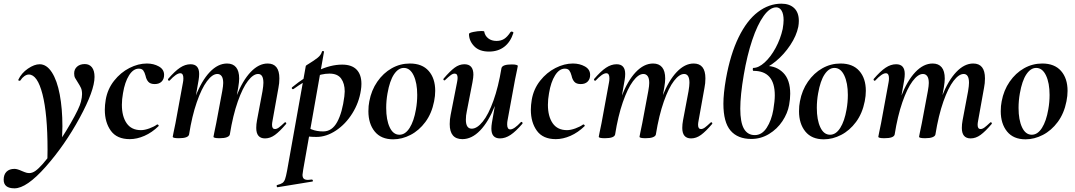

<svg xmlns="http://www.w3.org/2000/svg" viewBox="-94 -745 5857 1046"><path d="M-74 234Q-74 206 -58.5 190.5Q-43 175 -15 175Q0 175 26 187Q29 188 41 193Q53 198 65 198Q82 198 99 186Q133 162 188.5 85Q244 8 291.5 -74.5Q339 -157 347 -191Q353 -215 353 -232Q353 -253 347 -266Q341 -279 330 -296Q320 -311 315 -320.5Q310 -330 310 -345Q310 -368 326 -382Q342 -396 368 -396Q393 -396 407 -378Q421 -360 421 -326Q421 -252 340 -103Q259 46 155 163.5Q51 281 -15 281Q-74 281 -74 234ZM165 71Q165 -124 137.5 -231.5Q110 -339 63 -339Q51 -339 38.5 -330Q26 -321 18 -308Q17 -305 12 -305Q5 -305 6 -311Q23 -347 58 -371Q93 -395 122 -395Q160 -395 188.5 -351Q217 -307 231.5 -230Q246 -153 246 -57Q246 -34 244 16L164 135Q165 113 165 71Z M477 -147Q477 -172 482 -202Q492 -260 527.5 -305Q563 -350 611 -374.5Q659 -399 706 -399Q743 -399 771.5 -383Q800 -367 800 -337Q800 -314 786.5 -300.5Q773 -287 749 -287Q725 -287 714 -299.5Q703 -312 699 -332Q694 -351 686.5 -361Q679 -371 662 -371Q632 -371 609 -334.5Q586 -298 576 -237Q570 -204 570 -174Q570 -111 596 -73.5Q622 -36 674 -36Q694 -36 720 -45.5Q746 -55 762 -67H763Q766 -67 769 -64Q772 -61 770 -58Q734 -23 693 -5Q652 13 613 13Q543 13 510 -32.5Q477 -78 477 -147Z M1302 -48Q1302 -68 1306 -89L1336 -248Q1341 -278 1341 -294Q1341 -342 1312 -342Q1286 -342 1257 -304.5Q1228 -267 1201.5 -192Q1175 -117 1158 -12L1140 -13Q1159 -133 1193.5 -220Q1228 -307 1272 -353Q1316 -399 1364 -399Q1428 -399 1428 -318Q1428 -291 1423 -267L1391 -89Q1388 -74 1388 -65Q1388 -42 1404 -42Q1414 -42 1425.5 -50.5Q1437 -59 1456 -77Q1458 -79 1460 -79Q1463 -79 1465 -75.5Q1467 -72 1464 -69Q1430 -29 1404 -10Q1378 9 1350 9Q1302 9 1302 -48ZM847 0 851 -21Q861 -68 862 -74L903 -297Q905 -306 905 -319Q905 -346 888 -346Q867 -346 830 -306Q829 -305 827 -305Q824 -305 822 -308.5Q820 -312 822 -315Q858 -357 886.5 -376Q915 -395 944 -395Q991 -395 991 -342Q991 -327 988 -309L936 -12Q931 8 880 8Q847 8 847 0ZM1069 0 1073 -21Q1083 -68 1084 -74L1117 -250Q1122 -278 1122 -293Q1122 -318 1113.5 -330Q1105 -342 1090 -342Q1063 -342 1033.5 -302.5Q1004 -263 978 -188Q952 -113 936 -12L918 -13Q937 -131 970.5 -218Q1004 -305 1048.5 -352Q1093 -399 1143 -399Q1175 -399 1192 -378.5Q1209 -358 1209 -317Q1209 -299 1204 -269L1158 -12Q1156 -3 1142 2.5Q1128 8 1102 8Q1069 8 1069 0Z M1416 263Q1436 258 1445 251.5Q1454 245 1459 231Q1464 217 1470 185L1572 -386Q1572 -388 1589 -398Q1617 -415 1636 -430Q1655 -445 1660 -464Q1661 -468 1666.5 -467Q1672 -466 1671 -462L1558 178Q1554 202 1554 207Q1554 222 1561 228.5Q1568 235 1584 235Q1589 235 1605 233Q1609 233 1610.5 238Q1612 243 1608 244L1418 275Q1415 276 1413.5 270Q1412 264 1416 263ZM1542 -8 1552 -70Q1577 -51 1604 -40Q1631 -29 1667 -29Q1715 -29 1743 -80.5Q1771 -132 1782 -220Q1784 -238 1784 -247Q1784 -290 1764.5 -317Q1745 -344 1701 -344Q1658 -344 1611.5 -323.5Q1565 -303 1505 -260Q1504 -259 1502 -259Q1498 -259 1496 -263Q1494 -267 1498 -270Q1566 -326 1636.5 -359.5Q1707 -393 1770 -393Q1822 -393 1848.5 -366Q1875 -339 1875 -288Q1875 -271 1872 -253Q1862 -186 1825.5 -127.5Q1789 -69 1736.5 -34Q1684 1 1630 1Q1585 1 1542 -8Z M1913 -139Q1913 -169 1918 -193Q1929 -253 1961.5 -300Q1994 -347 2040 -373Q2086 -399 2139 -399Q2206 -399 2241.5 -358.5Q2277 -318 2277 -250Q2277 -223 2271 -193Q2258 -127 2223.5 -80.5Q2189 -34 2142.5 -10Q2096 14 2048 14Q1982 14 1947.5 -28.5Q1913 -71 1913 -139ZM2172 -149Q2179 -188 2179 -228Q2179 -293 2159.5 -334Q2140 -375 2106 -375Q2076 -375 2052.5 -340Q2029 -305 2017 -236Q2010 -197 2010 -157Q2010 -92 2029 -51.5Q2048 -11 2082 -11Q2114 -11 2137.5 -48Q2161 -85 2172 -149Z M2356 -69Q2356 -95 2361 -119L2396 -297Q2399 -312 2399 -321Q2399 -344 2383 -344Q2373 -344 2361.5 -335.5Q2350 -327 2331 -309Q2329 -307 2327 -307Q2324 -307 2322 -310.5Q2320 -314 2323 -317Q2357 -357 2382.5 -376Q2408 -395 2436 -395Q2485 -395 2485 -338Q2485 -324 2480 -297L2449 -138Q2444 -116 2444 -93Q2444 -44 2476 -44Q2505 -44 2536 -82.5Q2567 -121 2594 -196Q2621 -271 2638 -374L2656 -373Q2637 -255 2602 -168Q2567 -81 2521.5 -34Q2476 13 2425 13Q2356 13 2356 -69ZM2583 -44Q2583 -59 2586 -77L2638 -374Q2643 -394 2694 -394Q2711 -394 2719 -391.5Q2727 -389 2727 -386L2723 -365Q2713 -318 2712 -312L2671 -89Q2669 -80 2669 -67Q2669 -40 2686 -40Q2707 -40 2744 -80Q2745 -81 2747 -81Q2750 -81 2752 -77.5Q2754 -74 2752 -71Q2716 -29 2687.5 -10Q2659 9 2630 9Q2583 9 2583 -44ZM2461 -560Q2461 -566 2485 -571Q2509 -576 2529 -576Q2544 -576 2544 -573Q2548 -550 2566 -536Q2584 -522 2611 -522Q2635 -522 2652.5 -533Q2670 -544 2687 -570Q2690 -573 2693 -573Q2697 -573 2700.5 -570.5Q2704 -568 2703 -566Q2687 -516 2653 -490Q2619 -464 2570 -464Q2517 -464 2489 -493.5Q2461 -523 2461 -560Z M2798 -147Q2798 -172 2803 -202Q2813 -260 2848.5 -305Q2884 -350 2932 -374.5Q2980 -399 3027 -399Q3064 -399 3092.5 -383Q3121 -367 3121 -337Q3121 -314 3107.5 -300.5Q3094 -287 3070 -287Q3046 -287 3035 -299.5Q3024 -312 3020 -332Q3015 -351 3007.5 -361Q3000 -371 2983 -371Q2953 -371 2930 -334.5Q2907 -298 2897 -237Q2891 -204 2891 -174Q2891 -111 2917 -73.5Q2943 -36 2995 -36Q3015 -36 3041 -45.5Q3067 -55 3083 -67H3084Q3087 -67 3090 -64Q3093 -61 3091 -58Q3055 -23 3014 -5Q2973 13 2934 13Q2864 13 2831 -32.5Q2798 -78 2798 -147Z M3623 -48Q3623 -68 3627 -89L3657 -248Q3662 -278 3662 -294Q3662 -342 3633 -342Q3607 -342 3578 -304.5Q3549 -267 3522.5 -192Q3496 -117 3479 -12L3461 -13Q3480 -133 3514.5 -220Q3549 -307 3593 -353Q3637 -399 3685 -399Q3749 -399 3749 -318Q3749 -291 3744 -267L3712 -89Q3709 -74 3709 -65Q3709 -42 3725 -42Q3735 -42 3746.5 -50.5Q3758 -59 3777 -77Q3779 -79 3781 -79Q3784 -79 3786 -75.5Q3788 -72 3785 -69Q3751 -29 3725 -10Q3699 9 3671 9Q3623 9 3623 -48ZM3168 0 3172 -21Q3182 -68 3183 -74L3224 -297Q3226 -306 3226 -319Q3226 -346 3209 -346Q3188 -346 3151 -306Q3150 -305 3148 -305Q3145 -305 3143 -308.5Q3141 -312 3143 -315Q3179 -357 3207.5 -376Q3236 -395 3265 -395Q3312 -395 3312 -342Q3312 -327 3309 -309L3257 -12Q3252 8 3201 8Q3168 8 3168 0ZM3390 0 3394 -21Q3404 -68 3405 -74L3438 -250Q3443 -278 3443 -293Q3443 -318 3434.5 -330Q3426 -342 3411 -342Q3384 -342 3354.5 -302.5Q3325 -263 3299 -188Q3273 -113 3257 -12L3239 -13Q3258 -131 3291.5 -218Q3325 -305 3369.5 -352Q3414 -399 3464 -399Q3496 -399 3513 -378.5Q3530 -358 3530 -317Q3530 -299 3525 -269L3479 -12Q3477 -3 3463 2.5Q3449 8 3423 8Q3390 8 3390 0Z M4211 -234Q4211 -206 4205 -173Q4197 -128 4168.5 -85Q4140 -42 4095.5 -15Q4051 12 3999 12Q3925 12 3886 -33.5Q3847 -79 3847 -180Q3847 -235 3861 -316Q3885 -450 3930 -542Q3975 -634 4035 -679.5Q4095 -725 4163 -725Q4207 -725 4232.5 -701Q4258 -677 4258 -631Q4258 -616 4255 -599Q4245 -550 4211.5 -499.5Q4178 -449 4133.5 -412Q4089 -375 4047 -364L4079 -386Q4136 -386 4173.5 -348Q4211 -310 4211 -234ZM4119 -147Q4127 -195 4127 -226Q4127 -359 4011 -359Q4007 -359 4007 -367Q4007 -375 4010 -375Q4039 -375 4072 -405Q4105 -435 4131.5 -484Q4158 -533 4170 -587Q4175 -617 4175 -635Q4175 -669 4164 -687Q4153 -705 4135 -705Q4100 -705 4066 -657.5Q4032 -610 4004 -526.5Q3976 -443 3958 -337Q3939 -226 3939 -153Q3939 -78 3959 -43.5Q3979 -9 4018 -9Q4057 -9 4083 -49Q4109 -89 4119 -147Z M4259 -139Q4259 -169 4264 -193Q4275 -253 4307.5 -300Q4340 -347 4386 -373Q4432 -399 4485 -399Q4552 -399 4587.5 -358.5Q4623 -318 4623 -250Q4623 -223 4617 -193Q4604 -127 4569.5 -80.5Q4535 -34 4488.5 -10Q4442 14 4394 14Q4328 14 4293.5 -28.5Q4259 -71 4259 -139ZM4518 -149Q4525 -188 4525 -228Q4525 -293 4505.5 -334Q4486 -375 4452 -375Q4422 -375 4398.5 -340Q4375 -305 4363 -236Q4356 -197 4356 -157Q4356 -92 4375 -51.5Q4394 -11 4428 -11Q4460 -11 4483.5 -48Q4507 -85 4518 -149Z M5146 -48Q5146 -68 5150 -89L5180 -248Q5185 -278 5185 -294Q5185 -342 5156 -342Q5130 -342 5101 -304.5Q5072 -267 5045.5 -192Q5019 -117 5002 -12L4984 -13Q5003 -133 5037.5 -220Q5072 -307 5116 -353Q5160 -399 5208 -399Q5272 -399 5272 -318Q5272 -291 5267 -267L5235 -89Q5232 -74 5232 -65Q5232 -42 5248 -42Q5258 -42 5269.5 -50.5Q5281 -59 5300 -77Q5302 -79 5304 -79Q5307 -79 5309 -75.5Q5311 -72 5308 -69Q5274 -29 5248 -10Q5222 9 5194 9Q5146 9 5146 -48ZM4691 0 4695 -21Q4705 -68 4706 -74L4747 -297Q4749 -306 4749 -319Q4749 -346 4732 -346Q4711 -346 4674 -306Q4673 -305 4671 -305Q4668 -305 4666 -308.5Q4664 -312 4666 -315Q4702 -357 4730.5 -376Q4759 -395 4788 -395Q4835 -395 4835 -342Q4835 -327 4832 -309L4780 -12Q4775 8 4724 8Q4691 8 4691 0ZM4913 0 4917 -21Q4927 -68 4928 -74L4961 -250Q4966 -278 4966 -293Q4966 -318 4957.5 -330Q4949 -342 4934 -342Q4907 -342 4877.5 -302.5Q4848 -263 4822 -188Q4796 -113 4780 -12L4762 -13Q4781 -131 4814.5 -218Q4848 -305 4892.5 -352Q4937 -399 4987 -399Q5019 -399 5036 -378.5Q5053 -358 5053 -317Q5053 -299 5048 -269L5002 -12Q5000 -3 4986 2.5Q4972 8 4946 8Q4913 8 4913 0Z M5358 -139Q5358 -169 5363 -193Q5374 -253 5406.5 -300Q5439 -347 5485 -373Q5531 -399 5584 -399Q5651 -399 5686.5 -358.5Q5722 -318 5722 -250Q5722 -223 5716 -193Q5703 -127 5668.5 -80.5Q5634 -34 5587.5 -10Q5541 14 5493 14Q5427 14 5392.5 -28.5Q5358 -71 5358 -139ZM5617 -149Q5624 -188 5624 -228Q5624 -293 5604.5 -334Q5585 -375 5551 -375Q5521 -375 5497.5 -340Q5474 -305 5462 -236Q5455 -197 5455 -157Q5455 -92 5474 -51.5Q5493 -11 5527 -11Q5559 -11 5582.5 -48Q5606 -85 5617 -149Z"/></svg>

Font: Cormorant Infant
Style: Bold Italic
Weight: 700
Italic angle: -10°
Designer: Christian Thalmann (Catharsis Fonts)
Foundry: Catharsis Fonts
Version: Version 4.000